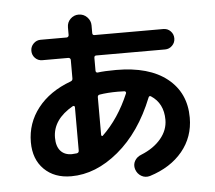

<svg xmlns="http://www.w3.org/2000/svg" viewBox="-58 -871 1115 998"><g transform="rotate(-5 500.0 -371.5)"><path d="M316.4 -335Q210 -274.4 210 -179.7Q210 -134.8 231 -110.8Q252 -86.9 290 -86.9Q296.9 -86.9 315.4 -88.9Q327.1 -90.8 327.1 -102.5V-329.1Q327.1 -333 323.7 -335Q320.3 -336.9 316.4 -335ZM556.6 -389.6Q502.9 -389.6 460.9 -382.8Q450.2 -380.9 450.2 -370.1V-172.9Q450.2 -169.9 453.1 -168Q456.1 -166 458 -168Q543.9 -250 597.7 -377Q599.6 -380.9 597.2 -384.8Q594.7 -388.7 590.8 -388.7Q580.1 -389.6 556.6 -389.6ZM277.3 27.3Q189.5 27.3 136.2 -25.4Q83 -78.1 83 -167Q83 -266.6 144 -344.7Q205.1 -422.9 316.4 -463.9Q327.1 -467.8 327.1 -478.5V-575.2Q327.1 -580.1 323.7 -583.5Q320.3 -586.9 315.4 -586.9H179.7Q157.2 -586.9 142.1 -602.5Q127 -618.2 127 -640.1Q127 -662.1 142.6 -677.7Q158.2 -693.4 179.7 -693.4H315.4Q320.3 -693.4 323.7 -696.8Q327.1 -700.2 327.1 -705.1V-745.1Q327.1 -771.5 345.2 -789.1Q363.3 -806.6 387.7 -806.6Q414.1 -806.6 432.1 -788.1Q450.2 -769.5 450.2 -745.1V-705.1Q450.2 -693.4 460.9 -693.4H820.3Q842.8 -693.4 857.9 -677.7Q873 -662.1 873 -640.1Q873 -618.2 857.4 -602.5Q841.8 -586.9 820.3 -586.9H460.9Q450.2 -586.9 450.2 -575.2V-507.8Q450.2 -502.9 453.6 -500Q457 -497.1 460.9 -498Q498 -502.9 556.6 -502.9Q728.5 -502.9 822.8 -427.7Q917 -352.5 917 -222.7Q917 -122.1 855.5 -47.4Q793.9 27.3 684.6 61.5Q660.2 68.4 639.2 56.2Q618.2 43.9 610.4 19.5Q603.5 -3.9 614.7 -23.9Q626 -43.9 649.4 -52.7Q714.8 -79.1 752.4 -124Q790 -168.9 790 -222.7Q790 -308.6 725.6 -350.6Q716.8 -355.5 712.9 -345.7Q642.6 -169.9 523.9 -71.3Q405.3 27.3 277.3 27.3Z"/></g></svg>

Font: Rounded-X Mgen+ 1mn bold
Style: Bold
Weight: 700
Designer: [Source Han Sans]
Ryoko NISHIZUKA  (kana & ideographs); Paul D. Hunt (Latin, Greek & Cyrillic); Wenlong ZHANG  (bopomofo
Version: Version 1.059.20150602